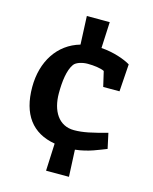

<svg xmlns="http://www.w3.org/2000/svg" viewBox="-113 -786 715 899"><g transform="rotate(15 244.5 -336.5)"><path d="M434 -209C362 -189 319 -179 275 -179C200 -179 162 -243 162 -328C162 -386 169 -441 191 -472C202 -488 233 -496 257 -496C287 -496 320 -492 338 -483L355 -410H434L443 -543C415 -560 360 -580 300 -584L306 -711H195L201 -574C96 -544 34 -448 34 -324C34 -192 92 -114 204 -95L198 38H309L303 -92C368 -99 415 -122 450 -135Z"/></g></svg>

Font: Enriqueta
Style: Bold
Weight: 700
Designer: Viviana Monsalve, Gustavo Ibarra
Foundry: Viviana Monsalve, Gustavo Ibarra
Version: Version 1.002